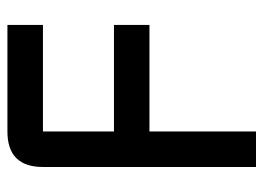

<svg xmlns="http://www.w3.org/2000/svg" viewBox="-118 -606 724 528"><g transform="rotate(-90 244.0 -342.0)"><path d="M146.5 -683.6H439.5V-585.9H146.5V-390.6H439.5V-293H146.5V0H48.8V-585.9Q48.8 -683.6 146.5 -683.6Z"/></g></svg>

Font: BabelStone Moon Runes
Style: Regular
Weight: 400
Designer: Andrew West
Foundry: BabelStone
Version: Version 7.001 March 14, 2022